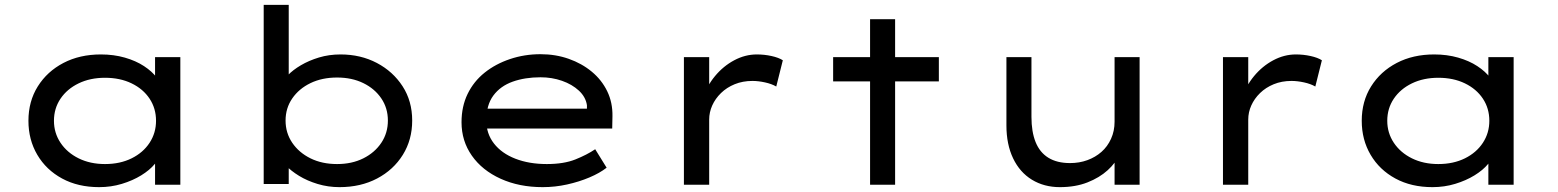

<svg xmlns="http://www.w3.org/2000/svg" viewBox="-20 -760 6412 790"><path d="M388 10Q301 10 235.5 -25.5Q170 -61 133.5 -123Q97 -185 97 -263Q97 -343 135.5 -404.5Q174 -466 241 -501Q308 -536 395 -536Q448 -536 493.5 -523Q539 -510 572.5 -488Q606 -466 625.5 -440Q645 -414 646 -388L618 -389V-525H722V0H618V-139L639 -136Q638 -111 617 -85.5Q596 -60 561 -38.5Q526 -17 481.5 -3.5Q437 10 388 10ZM412 -85Q474 -85 521.5 -108.5Q569 -132 595.5 -172.5Q622 -213 622 -263Q622 -314 595.5 -354Q569 -394 521.5 -417Q474 -440 412 -440Q351 -440 303.5 -417Q256 -394 229 -354Q202 -314 202 -263Q202 -213 229 -172.5Q256 -132 303.5 -108.5Q351 -85 412 -85Z M1377 10Q1330 10 1287 -3Q1244 -16 1210.5 -36.5Q1177 -57 1155 -80.5Q1133 -104 1127 -124L1168 -131V-3H1065V-740H1168V-405L1137 -407Q1143 -428 1164 -450Q1185 -472 1218 -491.5Q1251 -511 1292.5 -523.5Q1334 -536 1381 -536Q1464 -536 1530.5 -501Q1597 -466 1636.5 -405Q1676 -344 1676 -264Q1676 -185 1637.5 -123Q1599 -61 1531.5 -25.5Q1464 10 1377 10ZM1367 -85Q1428 -85 1475 -108.5Q1522 -132 1549 -172.5Q1576 -213 1576 -264Q1576 -315 1549 -355Q1522 -395 1475 -418Q1428 -441 1367 -441Q1305 -441 1257.5 -418Q1210 -395 1182.5 -355Q1155 -315 1155 -264Q1155 -213 1182.5 -172.5Q1210 -132 1257.5 -108.5Q1305 -85 1367 -85Z M2213 10Q2116 10 2040 -24.5Q1964 -59 1921.5 -119.5Q1879 -180 1879 -257Q1879 -322 1904 -373.5Q1929 -425 1974 -461Q2019 -497 2078.5 -517Q2138 -537 2204 -537Q2266 -537 2320 -518Q2374 -499 2415 -465Q2456 -431 2478.5 -384.5Q2501 -338 2500 -282L2499 -231H1969L1946 -313H2410L2395 -303V-327Q2390 -361 2362 -387Q2334 -413 2292.5 -427.5Q2251 -442 2204 -442Q2140 -442 2089.5 -424Q2039 -406 2010 -367Q1981 -328 1981 -264Q1981 -210 2012.5 -169.5Q2044 -129 2100.5 -107Q2157 -85 2230 -85Q2300 -85 2347.5 -104Q2395 -123 2429 -146L2476 -70Q2448 -48 2405.5 -30Q2363 -12 2313.5 -1Q2264 10 2213 10Z M2794 0V-525H2898V-341L2873 -357Q2888 -406 2922 -447Q2956 -488 3001 -512Q3046 -536 3094 -536Q3125 -536 3154.5 -529.5Q3184 -523 3201 -512L3174 -404Q3155 -415 3127.5 -421Q3100 -427 3076 -427Q3036 -427 3003 -413.5Q2970 -400 2946.5 -377Q2923 -354 2910.5 -326Q2898 -298 2898 -268V0Z M3560 0V-681H3663V0ZM3408 -425V-525H3843V-425Z M4341 10Q4276 10 4226 -20.5Q4176 -51 4148.5 -108.5Q4121 -166 4121 -244V-525H4224V-279Q4224 -218 4241 -175.5Q4258 -133 4293.5 -111Q4329 -89 4383 -89Q4421 -89 4454 -101Q4487 -113 4512 -135Q4537 -157 4551.5 -189Q4566 -221 4566 -259V-525H4669V0H4566V-110L4584 -122Q4571 -90 4537.5 -59.5Q4504 -29 4454.5 -9.5Q4405 10 4341 10Z M5012 0V-525H5116V-341L5091 -357Q5106 -406 5140 -447Q5174 -488 5219 -512Q5264 -536 5312 -536Q5343 -536 5372.5 -529.5Q5402 -523 5419 -512L5392 -404Q5373 -415 5345.5 -421Q5318 -427 5294 -427Q5254 -427 5221 -413.5Q5188 -400 5164.5 -377Q5141 -354 5128.5 -326Q5116 -298 5116 -268V0Z M5874 10Q5787 10 5721.5 -25.5Q5656 -61 5619.5 -123Q5583 -185 5583 -263Q5583 -343 5621.5 -404.5Q5660 -466 5727 -501Q5794 -536 5881 -536Q5934 -536 5979.5 -523Q6025 -510 6058.5 -488Q6092 -466 6111.5 -440Q6131 -414 6132 -388L6104 -389V-525H6208V0H6104V-139L6125 -136Q6124 -111 6103 -85.5Q6082 -60 6047 -38.5Q6012 -17 5967.5 -3.5Q5923 10 5874 10ZM5898 -85Q5960 -85 6007.5 -108.5Q6055 -132 6081.5 -172.5Q6108 -213 6108 -263Q6108 -314 6081.5 -354Q6055 -394 6007.5 -417Q5960 -440 5898 -440Q5837 -440 5789.5 -417Q5742 -394 5715 -354Q5688 -314 5688 -263Q5688 -213 5715 -172.5Q5742 -132 5789.5 -108.5Q5837 -85 5898 -85Z"/></svg>

Font: Lexend Peta
Style: Regular
Weight: 400
Designer: Bonnie Shaver-Troup, Thomas Jockin
Foundry: Lexend
Version: Version 1.007